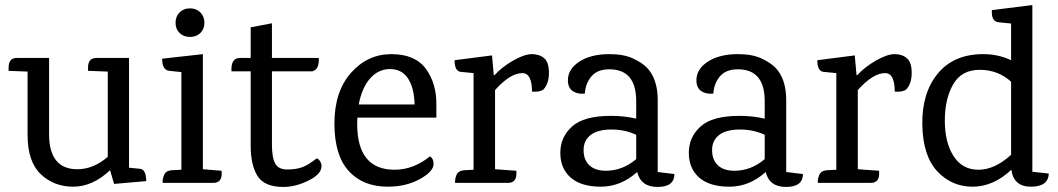

<svg xmlns="http://www.w3.org/2000/svg" viewBox="-20 -723 4181 759"><path d="M328 -456Q328 -494 361 -494H490V-60L531 -56Q558 -55 558 -7L431 4L415 -50Q346 15 269.5 15Q193 15 141 -34.5Q89 -84 89 -190V-440L14 -443V-456Q14 -494 47 -494H174V-193Q174 -54 286 -54Q349 -54 406 -103V-440L328 -443Z M823 0H623V-8Q623 -18 628 -30Q635 -48 658 -50L697 -52V-438L649 -443Q621 -446 621 -491L782 -509V-54L856 -48Q861 0 823 0ZM772 -592.5Q756 -577 731 -577Q706 -577 690 -592.5Q674 -608 674 -633Q674 -658 690 -674Q706 -690 731 -690Q756 -690 772 -674Q788 -658 788 -633Q788 -608 772 -592.5Z M1055 -441V-151Q1055 -100 1068 -76.5Q1081 -53 1115 -53Q1149 -53 1173.5 -61.5Q1198 -70 1232 -97Q1239 -95 1245 -86Q1251 -77 1251 -66Q1251 -35 1200 -9.5Q1149 16 1100 16Q1026 16 998.5 -26.5Q971 -69 971 -147V-441H895Q892 -494 929 -494H971V-615L1055 -631V-494H1240Q1243 -449 1215 -441Z M1705 -258H1393Q1392 -250 1392 -233Q1392 -52 1540 -52Q1614 -52 1680 -105Q1694 -96 1694 -75Q1694 -45 1639.5 -15Q1585 15 1513 15Q1415 15 1358.5 -47Q1302 -109 1302 -235Q1302 -361 1367.5 -435Q1433 -509 1527 -509Q1621 -509 1663.5 -451Q1706 -393 1705 -309ZM1398 -310H1619Q1617 -377 1592.5 -413.5Q1568 -450 1522 -450Q1476 -450 1443.5 -413.5Q1411 -377 1398 -310Z M2129 -370Q2114 -358 2083 -361Q2083 -434 2045 -434Q1997 -434 1937 -367V-54L2021 -48Q2026 0 1988 0H1779V-8Q1779 -18 1784 -30Q1791 -48 1814 -50L1852 -52V-434L1801 -439Q1777 -442 1777 -485L1925 -504L1932 -426H1935Q1964 -458 2008.5 -483.5Q2053 -509 2082.5 -509Q2112 -509 2131 -493Q2150 -477 2150 -435Q2150 -393 2129 -370Z M2646 -35Q2646 16 2579.5 16Q2513 16 2499 -43Q2434 15 2355.5 15Q2277 15 2236 -21Q2195 -57 2195 -119Q2195 -181 2241.5 -223Q2288 -265 2395 -265Q2449 -265 2495 -254V-323Q2495 -449 2389 -449Q2341 -449 2317.5 -420.5Q2294 -392 2292 -353Q2263 -350 2244 -363Q2225 -376 2225 -406Q2225 -450 2270.5 -479.5Q2316 -509 2389 -509Q2446 -509 2482 -492Q2518 -475 2537 -456Q2580 -411 2580 -328V-43ZM2495 -190Q2451 -211 2397 -211Q2343 -211 2315 -189.5Q2287 -168 2287 -129.5Q2287 -91 2310 -69.5Q2333 -48 2375 -48Q2441 -48 2495 -94Z M3154 -35Q3154 16 3087.5 16Q3021 16 3007 -43Q2942 15 2863.5 15Q2785 15 2744 -21Q2703 -57 2703 -119Q2703 -181 2749.5 -223Q2796 -265 2903 -265Q2957 -265 3003 -254V-323Q3003 -449 2897 -449Q2849 -449 2825.5 -420.5Q2802 -392 2800 -353Q2771 -350 2752 -363Q2733 -376 2733 -406Q2733 -450 2778.5 -479.5Q2824 -509 2897 -509Q2954 -509 2990 -492Q3026 -475 3045 -456Q3088 -411 3088 -328V-43ZM3003 -190Q2959 -211 2905 -211Q2851 -211 2823 -189.5Q2795 -168 2795 -129.5Q2795 -91 2818 -69.5Q2841 -48 2883 -48Q2949 -48 3003 -94Z M3563 -370Q3548 -358 3517 -361Q3517 -434 3479 -434Q3431 -434 3371 -367V-54L3455 -48Q3460 0 3422 0H3213V-8Q3213 -18 3218 -30Q3225 -48 3248 -50L3286 -52V-434L3235 -439Q3211 -442 3211 -485L3359 -504L3366 -426H3369Q3398 -458 3442.5 -483.5Q3487 -509 3516.5 -509Q3546 -509 3565 -493Q3584 -477 3584 -435Q3584 -393 3563 -370Z M4126 -37Q4124 15 4055.5 15Q3987 15 3978 -52Q3907 15 3824.5 15Q3742 15 3685 -46Q3628 -107 3626 -231Q3624 -355 3687 -432Q3750 -509 3867 -509Q3926 -509 3977 -485V-630L3928 -635Q3898 -638 3901 -683L4061 -703V-44ZM3977 -111V-400Q3925 -447 3853 -447Q3781 -447 3748 -389.5Q3715 -332 3715 -246Q3715 -160 3749.5 -106Q3784 -52 3848 -52Q3912 -52 3977 -111Z"/></svg>

Font: Karma Medium
Style: Regular
Weight: 500
Designer: Joana Correia
Foundry: Indian Type Foundry
Version: Version 1.202;PS 1.0;hotconv 1.0.78;makeotf.lib2.5.61930; tt